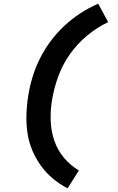

<svg xmlns="http://www.w3.org/2000/svg" viewBox="-20 -861 640 1042"><path d="M347 161Q304 139 267.5 108.5Q231 78 203 39.5Q175 1 156 -43.5Q137 -88 129.5 -137Q122 -186 123.5 -237.5Q125 -289 133 -340Q141 -391 156.5 -442.5Q172 -494 196.5 -543Q221 -592 254 -636.5Q287 -681 328 -719.5Q369 -758 415.5 -788.5Q462 -819 513 -841L567 -741Q506 -712 452.5 -667.5Q399 -623 359.5 -567Q320 -511 297 -448.5Q274 -386 263 -322Q253 -264 255 -207Q257 -150 274.5 -98.5Q292 -47 327 -5Q362 37 408 64Z"/></svg>

Font: Iosevka Aile Extrabold
Style: Italic
Weight: 800
Italic angle: -9°
Designer: Belleve Invis
Foundry: Belleve Invis
Version: Version 31.1.0; ttfautohint (v1.8.4)